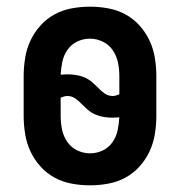

<svg xmlns="http://www.w3.org/2000/svg" viewBox="-20 -548 540 576"><path d="M250 8Q223 8 195.5 3Q168 -2 144 -15Q120 -28 101.5 -48.5Q83 -69 71.5 -93.5Q60 -118 55.5 -145.5Q51 -173 51 -200V-320Q51 -347 55.5 -374.5Q60 -402 71.5 -426.5Q83 -451 101.5 -471.5Q120 -492 144 -505Q168 -518 195.5 -523Q223 -528 250 -528Q277 -528 304.5 -523Q332 -518 356 -505Q380 -492 398.5 -471.5Q417 -451 428.5 -426.5Q440 -402 444.5 -374.5Q449 -347 449 -320V-200Q449 -173 444.5 -145.5Q440 -118 428.5 -93.5Q417 -69 398.5 -48.5Q380 -28 356 -15Q332 -2 304.5 3Q277 8 250 8ZM318 -260Q323 -260 328 -261.5Q333 -263 338 -265V-320Q338 -340 334 -360Q330 -380 318.5 -397Q307 -414 288.5 -423Q270 -432 250 -432Q230 -432 212 -423.5Q194 -415 182.5 -398.5Q171 -382 167 -362.5Q163 -343 162 -324Q167 -324 172 -324.5Q177 -325 182 -325Q195 -325 208 -323Q221 -321 233 -316Q245 -311 255 -302.5Q265 -294 274 -285Q283 -275 294 -267.5Q305 -260 318 -260ZM250 -88Q270 -88 288 -96.5Q306 -105 317.5 -121.5Q329 -138 333 -157.5Q337 -177 338 -196Q333 -196 328 -195.5Q323 -195 318 -195Q305 -195 292 -197Q279 -199 267 -204Q255 -209 245 -217.5Q235 -226 226 -235Q217 -245 206 -252.5Q195 -260 182 -260Q177 -260 172 -258.5Q167 -257 162 -255V-200Q162 -180 166 -160Q170 -140 181.5 -123Q193 -106 211.5 -97Q230 -88 250 -88Z"/></svg>

Font: Iosevka Custom
Style: Bold
Weight: 700
Monospace: yes
Designer: Belleve Invis
Foundry: Belleve Invis
Version: Version 30.3.3; ttfautohint (v1.8.3)